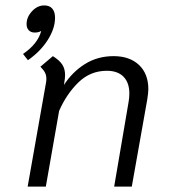

<svg xmlns="http://www.w3.org/2000/svg" viewBox="-20 -688 623 708"><path d="M183 -623Q183 -583 156 -540.5Q129 -498 83 -466L65 -489Q120 -527 132 -574Q123 -568 108 -568Q94 -568 86 -576.5Q78 -585 78 -599Q78 -625 98 -646.5Q118 -668 143 -668Q163 -668 173 -656Q183 -644 183 -623ZM527 -359Q527 -347 523 -321L466 0H401L454 -311Q457 -328 457 -343Q457 -383 435.5 -405Q414 -427 374 -427Q313 -427 269 -384Q225 -341 198 -279L149 0H82L150 -385Q151 -390 151 -398Q151 -410 146 -420Q141 -430 129 -442L175 -481Q199 -466 209.5 -450Q220 -434 220 -411Q220 -400 217 -383L216 -375Q247 -423 293.5 -452Q340 -481 399 -481Q458 -481 492.5 -448.5Q527 -416 527 -359Z"/></svg>

Font: KoHo
Style: Italic
Weight: 400
Italic angle: -10°
Designer: Cadson Demak & Katatrad Team
Foundry: Cadson Demak Co.,Ltd.
Version: Version 1.000